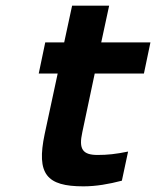

<svg xmlns="http://www.w3.org/2000/svg" viewBox="-20 -650 552 679"><path d="M325 -102C272 -102 258 -123 271 -182L315 -390H489L512 -500H338L366 -630H235L207 -500H140L117 -390H184L138 -176C108 -34 145 9 275 9C320 9 365 1 411 -11L433 -114C389 -105 360 -102 325 -102Z"/></svg>

Font: LT Wave Text Bold Italic
Style: Regular
Weight: 700
Designer: Daniel Lyons
Version: Version 2.5 (Glyphs App)